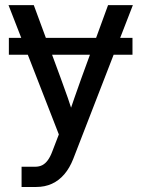

<svg xmlns="http://www.w3.org/2000/svg" viewBox="-20 -536 560 760"><path d="M504.4 -386.2V-319.3H15.1V-386.2ZM65.4 204.1V124H118.7Q135.3 124 147.5 117.7Q159.7 111.3 169.4 97.9Q179.2 84.5 187 63.5L212.9 -3.9L13.7 -515.6H113.8L220.7 -225.6Q234.9 -187.5 248.3 -148.9Q261.7 -110.4 273.9 -71.8H249Q261.2 -110.4 274.7 -148.9Q288.1 -187.5 301.8 -225.6L407.7 -515.6H505.9L270 92.8Q255.9 128.9 234.6 153.8Q213.4 178.7 185.5 191.4Q157.7 204.1 123.5 204.1Q109.4 204.1 94.7 204.1Q80.1 204.1 65.4 204.1Z"/></svg>

Font: Inter Cardless Display
Style: Regular
Weight: 400
Designer: Rasmus Andersson
Foundry: rsms
Version: Version 4.001;git-9221beed3